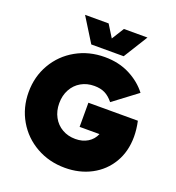

<svg xmlns="http://www.w3.org/2000/svg" viewBox="-163 -1055 1097 1197"><g transform="rotate(20 385.5 -456.5)"><path d="M29.3 -353.5Q29.3 -456.5 78.1 -540.5Q127 -624.5 212.2 -672.6Q297.4 -720.7 402.3 -720.7Q496.1 -720.7 568.8 -683.3Q641.6 -646 686.5 -586.9L528.3 -467.8Q502 -500.5 472.7 -514.9Q443.4 -529.3 402.3 -529.3Q353 -529.3 314.5 -507.1Q275.9 -484.9 254.2 -444.8Q232.4 -404.8 232.4 -353.5Q232.4 -302.2 254.2 -262.2Q275.9 -222.2 314.5 -200Q353 -177.7 402.3 -177.7Q449.7 -177.7 484.1 -199Q518.6 -220.2 534.2 -257.8H402.3V-418H730.5Q742.2 -363.8 742.2 -315.4Q742.2 -217.8 698 -143.1Q653.8 -68.4 576.4 -27.3Q499 13.7 402.3 13.7Q297.4 13.7 212.2 -34.4Q127 -82.5 78.1 -166.5Q29.3 -250.5 29.3 -353.5ZM351.6 -925.8 402.3 -844.2 453.1 -925.8H609.4L509.8 -765.6H294.9L195.3 -925.8Z"/></g></svg>

Font: Wanted Sans ExtraBlack
Style: Regular
Weight: 900
Designer: Original Design by Kil Hyung-jin and Kang Hanbin, Wanted Lab, Inc; Hangeul from Source Han Sans by Jang Soo-young and Ka
Foundry: Wanted Lab, Inc.
Version: Version 1.001